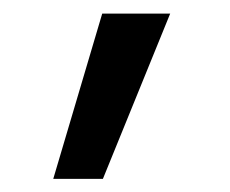

<svg xmlns="http://www.w3.org/2000/svg" viewBox="-20 -157 344 287"><path d="M132.8 -136.7H234.4L133.8 110.4H59.6Z"/></svg>

Font: Mgen+ 1c regular
Style: Regular
Weight: 400
Designer: [Source Han Sans]
Ryoko NISHIZUKA  (kana & ideographs); Paul D. Hunt (Latin, Greek & Cyrillic); Wenlong ZHANG  (bopomofo
Version: Version 1.059.20150602